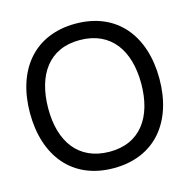

<svg xmlns="http://www.w3.org/2000/svg" viewBox="-109 -841 950 963"><g transform="rotate(-15 366.0 -360.0)"><path d="M366 15C581.5 15 702 -138 702 -360C702 -582 581.5 -735 366 -735C150.5 -735 30 -582 30 -360C30 -138 150.5 15 366 15ZM124.5 -360C125.5 -532.5 205 -651 366 -650C527 -649 607.5 -532.5 607.5 -360C607.5 -187.5 527 -69 366 -70C205 -71 123.5 -187.5 124.5 -360Z"/></g></svg>

Font: Eudonet Medium
Style: Regular
Weight: 500
Designer: Mikhail Sharanda
Foundry: Mikhail Sharanda
Version: Version 4.503;Glyphs 3.1.2 (3151)